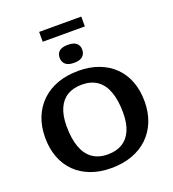

<svg xmlns="http://www.w3.org/2000/svg" viewBox="-184 -1199 1212 1349"><g transform="rotate(-20 422.5 -524.5)"><path d="M428.5 -710Q514 -710 581.5 -684.5Q649 -659 696.8 -611.8Q744.5 -564.5 769.5 -498.2Q794.5 -432 794.5 -350Q794.5 -267.5 768 -200.8Q741.5 -134 692 -86.5Q642.5 -39 572.8 -13.5Q503 12 416.5 12Q331 12 263.5 -13.5Q196 -39 148.2 -86.2Q100.5 -133.5 75.5 -199.8Q50.5 -266 50.5 -348Q50.5 -430.5 77 -497Q103.5 -563.5 153 -611.2Q202.5 -659 272.2 -684.5Q342 -710 428.5 -710ZM425.5 -87Q490 -87 534.5 -114Q579 -141 602.2 -194Q625.5 -247 625.5 -325.5Q625.5 -419.5 602.2 -483Q579 -546.5 533.2 -578.5Q487.5 -610.5 419.5 -610.5Q355 -610.5 310.5 -583.8Q266 -557 242.8 -504Q219.5 -451 219.5 -372.5Q219.5 -278.5 242.8 -215Q266 -151.5 311.8 -119.2Q357.5 -87 425.5 -87ZM422.5 -772.5Q380.5 -772.5 359.2 -790.5Q338 -808.5 338 -840.5Q338 -873 359.2 -890Q380.5 -907 422.5 -907Q464.5 -907 485.8 -890Q507 -873 507 -840.5Q507 -808.5 485.8 -790.5Q464.5 -772.5 422.5 -772.5ZM265 -987.5V-1061H580V-987.5Z"/></g></svg>

Font: Newsreader 9pt SemiBold
Style: Regular
Weight: 600
Designer: Hugues Gentile
Foundry: Production Type
Version: Version 1.003